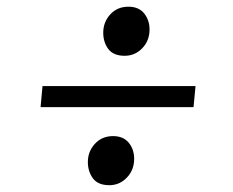

<svg xmlns="http://www.w3.org/2000/svg" viewBox="-20 -561 694 573"><path d="M101.1 -241.2 106.9 -304.2H563.5L557.6 -241.2ZM288.1 -463.4Q288.1 -495.1 309.1 -518.1Q330.1 -541 363.3 -541Q394 -541 410.2 -521Q426.3 -501 426.3 -473.1Q426.3 -439.5 404.5 -417Q382.8 -394.5 352.1 -394.5Q318.4 -394.5 303.2 -414.8Q288.1 -435.1 288.1 -463.4ZM242.2 -77.6Q242.2 -108.9 263.2 -131.8Q284.2 -154.8 317.4 -154.8Q348.1 -154.8 364.3 -135Q380.4 -115.2 380.4 -86.9Q380.4 -53.7 358.6 -31Q336.9 -8.3 306.2 -8.3Q272.5 -8.3 257.3 -28.8Q242.2 -49.3 242.2 -77.6Z"/></svg>

Font: Gelasio Medium
Style: Italic
Weight: 500
Italic angle: -8.5°
Designer: Eben Sorkin
Foundry: Eben Sorkin
Version: Version 1.008